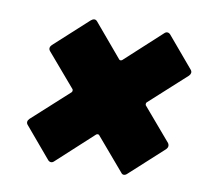

<svg xmlns="http://www.w3.org/2000/svg" viewBox="-54 -568 550 513"><g transform="rotate(10 221.0 -311.0)"><path d="M440 -421 369 -505C364 -510 358 -510 353 -505L255 -415C252 -413 249 -413 247 -415L171 -505C166 -511 160 -510 154 -505L63 -422C58 -417 56 -411 61 -405L138 -315C139 -313 139 -309 137 -307L38 -217C33 -212 32 -206 36 -201L107 -117C112 -112 118 -112 123 -117L221 -207C224 -209 227 -209 229 -207L305 -118C309 -112 316 -113 321 -118L412 -201C417 -206 418 -212 414 -218L338 -307C337 -309 337 -313 339 -315L438 -405C443 -410 444 -416 440 -421Z"/></g></svg>

Font: Barlow ExtraBold
Style: Italic
Weight: 800
Italic angle: -7°
Designer: Jeremy Tribby
Foundry: Tribby Type
Version: Version 1.422;hotconv 1.0.109;makeotfexe 2.5.65596